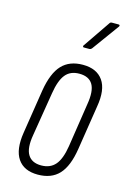

<svg xmlns="http://www.w3.org/2000/svg" viewBox="-109 -744 541 805"><g transform="rotate(15 161.5 -342.0)"><path d="M138 6Q78 6 51 -33.5Q24 -73 36 -149L66 -341Q79 -418 112 -453Q145 -488 203 -488Q263 -488 290.5 -449Q318 -410 305 -334L275 -142Q263 -65 230 -29.5Q197 6 138 6ZM142 -35Q181 -35 203 -60.5Q225 -86 234 -143L263 -333Q273 -392 256.5 -420Q240 -448 198 -448Q159 -448 138 -422Q117 -396 108 -339L77 -149Q67 -91 84 -63Q101 -35 142 -35ZM187 -559Q184 -559 183 -562Q182 -565 184 -567L264 -684Q267 -690 274 -690H303Q307 -690 308 -687.5Q309 -685 307 -682L222 -565Q217 -559 211 -559Z"/></g></svg>

Font: Sofia Sans Extra Condensed Light
Style: Italic
Weight: 300
Italic angle: -9°
Version: Version 4.100